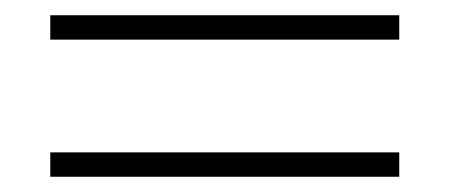

<svg xmlns="http://www.w3.org/2000/svg" viewBox="-20 -356 590 252"><path d="M46 -304V-336H504V-304ZM46 -124V-156H504V-124Z"/></svg>

Font: EauTest Light
Style: Regular
Weight: 300
Designer: Christian Thalmann (Catharsis Fonts)
Version: Version 0.001;PS 000.001;hotconv 1.0.88;makeotf.lib2.5.64775